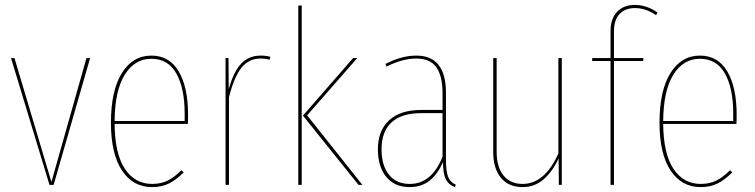

<svg xmlns="http://www.w3.org/2000/svg" viewBox="-20 -755 3083 784"><path d="M199 0H182L25 -518H39L190 -12L333 -518H348Z M747 -249H448Q449 -127 490 -65.5Q531 -4 601 -4Q637 -4 664.5 -17.5Q692 -31 721 -60L730 -51Q699 -20 669.5 -5.5Q640 9 601 9Q523 9 478 -59Q433 -127 433 -254Q433 -385 477.5 -456.5Q522 -528 598 -528Q672 -528 710 -463Q748 -398 748 -286Q748 -260 747 -249ZM734 -291Q734 -395 700 -455Q666 -515 598 -515Q530 -515 489.5 -450Q449 -385 448 -261H734Z M1084 -523 1081 -511Q1064 -516 1044 -516Q996 -516 966 -478.5Q936 -441 915 -358V0H901V-518H913L914 -391Q934 -463 965 -495.5Q996 -528 1045 -528Q1067 -528 1084 -523Z M1212 0H1198V-732L1212 -733ZM1234 -284 1460 0H1444L1217 -283L1422 -518H1439Z M1841 -1 1838 9Q1811 -1 1800 -24Q1789 -47 1789 -93Q1766 -42 1733 -16.5Q1700 9 1653 9Q1591 9 1557 -33Q1523 -75 1523 -145Q1523 -222 1569 -264Q1615 -306 1699 -306H1787V-375Q1787 -444 1762 -480Q1737 -516 1679 -516Q1624 -516 1558 -483L1554 -494Q1620 -528 1680 -528Q1801 -528 1801 -376V-101Q1801 -55 1810 -32.5Q1819 -10 1841 -1ZM1787 -115V-293H1700Q1620 -293 1579 -255.5Q1538 -218 1538 -145Q1538 -80 1568 -42Q1598 -4 1653 -4Q1743 -4 1787 -115Z M2274 0H2262L2261 -108Q2236 -54 2199.5 -22.5Q2163 9 2114 9Q2057 9 2025.5 -29Q1994 -67 1994 -134V-518H2008V-135Q2008 -73 2036 -38.5Q2064 -4 2114 -4Q2204 -4 2260 -128V-518H2274Z M2487 -626V-518H2608L2606 -506H2487V0H2473V-506H2398V-518H2473V-628Q2473 -679 2500 -707Q2527 -735 2572 -735Q2620 -735 2665 -704L2659 -693Q2617 -722 2573 -722Q2533 -722 2510 -698Q2487 -674 2487 -626Z M2987 -249H2688Q2689 -127 2730 -65.5Q2771 -4 2841 -4Q2877 -4 2904.5 -17.5Q2932 -31 2961 -60L2970 -51Q2939 -20 2909.5 -5.5Q2880 9 2841 9Q2763 9 2718 -59Q2673 -127 2673 -254Q2673 -385 2717.5 -456.5Q2762 -528 2838 -528Q2912 -528 2950 -463Q2988 -398 2988 -286Q2988 -260 2987 -249ZM2974 -291Q2974 -395 2940 -455Q2906 -515 2838 -515Q2770 -515 2729.5 -450Q2689 -385 2688 -261H2974Z"/></svg>

Font: Fira Sans Compressed Hair
Style: Regular
Weight: 100
Width: 1
Designer: bBox Type GmbH & Carrois Corporate GbR & Edenspiekermann AG
Foundry: bBox Type GmbH & Carrois Corporate GbR & Edenspiekermann AG
Version: Version 4.301